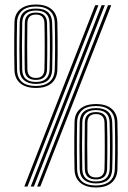

<svg xmlns="http://www.w3.org/2000/svg" viewBox="-20 -823 566 847"><path d="M138.5 -435Q94.2 -435 69.5 -455.6Q44.8 -476.2 43.8 -515Q43 -543.5 42.8 -581Q42.5 -618.5 42.8 -656.1Q43 -693.8 43.8 -723.2Q44.5 -762.2 69.6 -782.6Q94.8 -803 138.5 -803Q182.2 -803 207 -782.6Q231.8 -762.2 233 -723.2Q233.8 -694.5 234.1 -656.8Q234.5 -619 234.2 -581.4Q234 -543.8 233 -515Q231.8 -477.5 207.6 -456.2Q183.5 -435 138.5 -435ZM143.8 0 456.5 -800H470.8L157.8 0ZM87.2 0 400 -800H414.2L101.2 0ZM115.5 0 428.2 -800H442.5L129.5 0ZM138.5 -443.8Q176 -443.8 198.1 -461.8Q220.2 -479.8 221.5 -515.5Q223 -558 223 -614.1Q223 -670.2 221.5 -722.8Q220.5 -757 199.1 -775.6Q177.8 -794.2 138.5 -794.2Q97 -794.2 76.4 -774.8Q55.8 -755.2 55.2 -722.8Q54.5 -693.8 54.2 -657.1Q54 -620.5 54.2 -583.2Q54.5 -546 55.2 -515.2Q57 -443.8 138.5 -443.8ZM138.5 -452.8Q105.5 -452.8 86.4 -468.8Q67.2 -484.8 66.5 -515.8Q65.5 -562 65.5 -615.9Q65.5 -669.8 66.8 -722.8Q68 -785.2 138.5 -785.2Q208 -785.2 210 -722.5Q211.8 -666.5 211.6 -614.6Q211.5 -562.8 210.2 -515.8Q208 -452.8 138.5 -452.8ZM138.5 -461.5Q196.5 -461.5 198.8 -516Q200.2 -565.8 200.2 -614.5Q200.2 -663.2 198.5 -722.2Q197 -776.5 138.5 -776.5Q79.5 -776.5 78 -722.5Q77 -670.8 76.9 -620.1Q76.8 -569.5 78 -515.5Q79.5 -461.5 138.5 -461.5ZM138.5 -470.5Q90.5 -470.5 89.2 -516.2Q88.2 -559.8 88.4 -617.2Q88.5 -674.8 89.5 -721.8Q90.2 -767.5 138.5 -767.5Q186 -767.5 187.5 -721.5Q188.2 -694 188.5 -657.2Q188.8 -620.5 188.5 -583.2Q188.2 -546 187.5 -516.8Q185.8 -470.5 138.5 -470.5ZM138.5 -479.2Q174.8 -479.2 176 -517Q177.2 -561 177.2 -618.6Q177.2 -676.2 176 -721.5Q174.8 -758.8 138.5 -758.8Q101.8 -758.8 100.8 -722Q99.8 -678.2 99.8 -620.9Q99.8 -563.5 100.8 -516.5Q101.8 -479.2 138.5 -479.2ZM403.5 4Q359.2 4 334.5 -16.6Q309.8 -37.2 308.8 -76Q308 -104.5 307.8 -142Q307.5 -179.5 307.8 -217.1Q308 -254.8 308.8 -284.2Q309.5 -323.2 334.5 -343.6Q359.5 -364 403.5 -364Q447 -364 471.9 -343.6Q496.8 -323.2 498 -284.2Q498.8 -255.5 499.1 -217.8Q499.5 -180 499.2 -142.4Q499 -104.8 498 -76Q496.8 -38.5 472.6 -17.2Q448.5 4 403.5 4ZM403.5 -4.8Q441 -4.8 463.1 -22.8Q485.2 -40.8 486.5 -76.5Q488 -119 488 -175.1Q488 -231.2 486.5 -283.8Q485.5 -318 464.1 -336.6Q442.8 -355.2 403.5 -355.2Q362 -355.2 341.4 -335.8Q320.8 -316.2 320.2 -283.8Q319.5 -254.8 319.2 -218.1Q319 -181.5 319.2 -144.2Q319.5 -107 320.2 -76.2Q322 -4.8 403.5 -4.8ZM403.5 -13.8Q370.2 -13.8 351.2 -29.8Q332.2 -45.8 331.5 -76.8Q330.5 -123 330.5 -176.9Q330.5 -230.8 331.5 -283.8Q333 -346.2 403.5 -346.2Q473 -346.2 475 -283.5Q476.8 -227.5 476.6 -175.6Q476.5 -123.8 475 -76.8Q473 -13.8 403.5 -13.8ZM403.5 -22.5Q461.5 -22.5 463.8 -77Q465.2 -126.8 465.2 -175.5Q465.2 -224.2 463.5 -283.2Q462 -337.5 403.5 -337.5Q344.5 -337.5 343 -283.5Q342 -231.8 341.9 -181.1Q341.8 -130.5 343 -76.5Q344.5 -22.5 403.5 -22.5ZM403.5 -31.5Q355.5 -31.5 354.2 -77.2Q353.2 -120.8 353.4 -178.2Q353.5 -235.8 354.2 -282.8Q355.2 -328.5 403.5 -328.5Q451 -328.5 452.2 -282.5Q453.2 -255 453.5 -218.2Q453.8 -181.5 453.5 -144.2Q453.2 -107 452.5 -77.8Q450.8 -31.5 403.5 -31.5ZM403.5 -40.2Q439.8 -40.2 441 -78Q442.2 -122 442.2 -179.6Q442.2 -237.2 441 -282.5Q439.8 -319.8 403.5 -319.8Q366.8 -319.8 365.8 -283Q364.8 -239.2 364.8 -181.9Q364.8 -124.5 365.8 -77.5Q366.8 -40.2 403.5 -40.2Z"/></svg>

Font: Big Shoulders Inline Text
Style: Regular
Weight: 400
Designer: Patric King
Foundry: XO Type Co
Version: Version 1.000